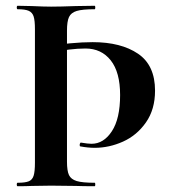

<svg xmlns="http://www.w3.org/2000/svg" viewBox="-20 -645 589 665"><path d="M41 -613Q38 -613 38 -619Q38 -625 41 -625L90 -624Q132 -622 157 -622Q189 -622 243 -624L308 -625Q310 -625 310 -619Q310 -613 308 -613Q265 -613 245.5 -607Q226 -601 219 -586Q212 -571 212 -539V-85Q212 -53 219 -38.5Q226 -24 245.5 -18Q265 -12 308 -12Q310 -12 310 -6Q310 0 308 0Q266 0 243 -1L157 -2L90 -1Q72 0 41 0Q38 0 38 -6Q38 -12 41 -12Q67 -12 79.5 -17Q92 -22 96.5 -36.5Q101 -51 101 -81V-544Q101 -574 96.5 -588Q92 -602 79.5 -607.5Q67 -613 41 -613ZM301 -499Q399 -499 458 -459Q517 -419 517 -331Q517 -266 485.5 -221Q454 -176 406 -154.5Q358 -133 308 -133Q285 -133 258 -138Q256 -138 256 -143Q256 -146 257.5 -149Q259 -152 261 -151Q285 -147 297 -147Q339 -147 367.5 -190.5Q396 -234 396 -316Q396 -395 363.5 -436Q331 -477 276 -477Q222 -477 156 -462L147 -483Q180 -491 223 -495Q266 -499 301 -499Z"/></svg>

Font: Cormorant Garamond
Style: Bold
Weight: 700
Designer: Christian Thalmann (Catharsis Fonts)
Foundry: Catharsis Fonts
Version: Version 4.000